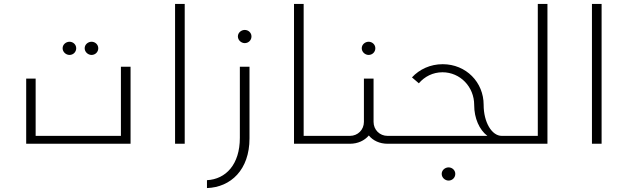

<svg xmlns="http://www.w3.org/2000/svg" viewBox="-20 -730 3188 975"><path d="M333 -451C351 -451 367 -465 367 -485C367 -504 351 -518 333 -518C315 -518 298 -504 298 -485C298 -466 315 -451 333 -451ZM445 -451C463 -451 479 -465 479 -485C479 -504 463 -518 445 -518C427 -518 410 -504 410 -485C410 -466 427 -451 445 -451ZM594 -391V-40H161V-331H113V0H643V-391Z M869 0H918V-710H869Z M1188 -545C1188 -526 1205 -511 1223 -511C1241 -511 1257 -525 1257 -545C1257 -564 1241 -578 1223 -578C1205 -578 1188 -564 1188 -545ZM1247 -27V-391H1198V-30C1198 105 1127 180 1031 185V225C1152 221 1247 132 1247 -27Z M1473 0H1635V-40H1522V-710H1473Z M1852 -451C1870 -451 1886 -465 1886 -485C1886 -504 1870 -518 1852 -518C1834 -518 1817 -504 1817 -485C1817 -466 1834 -451 1852 -451ZM1948 -40C1908 -40 1877 -71 1877 -111V-331H1828V-111C1828 -71 1797 -40 1757 -40H1635C1601 -40 1577 -32 1577 -20C1577 -8 1601 0 1635 0H1757C1797 0 1831 -16 1853 -42C1874 -16 1908 0 1948 0H2000V-40Z M2528 -40C2477 -40 2436 -110 2436 -197V-198C2436 -312 2347 -404 2228 -404C2165 -404 2110 -378 2072 -337L2107 -307C2136 -341 2178 -363 2227 -363C2317 -363 2388 -289 2388 -197V-196C2388 -130 2414 -71 2455 -40H2000C1966 -40 1942 -32 1942 -20C1942 -8 1966 0 2000 0H2588V-40ZM2258 120C2240 120 2223 134 2223 153C2223 172 2240 187 2258 187C2276 187 2292 173 2292 153C2292 134 2276 120 2258 120Z M2711 -710V-40H2588C2554 -40 2530 -32 2530 -20C2530 -8 2554 0 2588 0H2760V-710Z M2986 0H3035V-710H2986Z"/></svg>

Font: Sulaf Light
Style: Regular
Weight: 300
Designer: Bandar Raffah (Arabic) and Santiago Orozco (Latin)
Foundry: Caramella and Typemade
Version: Version 1.005;PS 001.005;hotconv 1.0.88;makeotf.lib2.5.64775